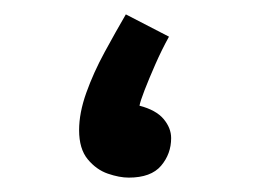

<svg xmlns="http://www.w3.org/2000/svg" viewBox="-20 -243 368 267"><path d="M159 4Q146 4 130 -1.5Q114 -7 102 -21.5Q90 -36 90 -62Q90 -86 100 -114Q110 -142 125.5 -170.5Q141 -199 155 -223L215 -192Q205 -174 196 -153.5Q187 -133 181 -117.5Q175 -102 174 -96Q197 -90 207.5 -77.5Q218 -65 218 -51Q218 -29 204 -12.5Q190 4 159 4Z"/></svg>

Font: Farlight84_Sys_V01
Style: Regular
Weight: 400
Designer: Ryoko NISHIZUKA  (kana, bopomofo & ideographs); Paul D. Hunt (Latin, Greek & Cyrillic); Sandoll Communications , Soo-you
Foundry: Adobe
Version: Version 2.004;October 29, 2024;FontCreator 14.0.0.2814 64-bi